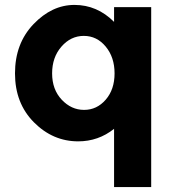

<svg xmlns="http://www.w3.org/2000/svg" viewBox="-20 -567 706 781"><path d="M444 -478V-538H595V194H444V-43Q380 8 298 8Q195 8 118 -69.5Q41 -147 41 -268.5Q41 -390 116 -468.5Q191 -547 283 -547Q375 -547 444 -478ZM192 -268.5Q192 -203 231 -161.5Q270 -120 322 -120Q374 -120 410 -161.5Q446 -203 446 -268.5Q446 -334 410 -377.5Q374 -421 321 -421Q268 -421 230 -377.5Q192 -334 192 -268.5Z"/></svg>

Font: Montreal
Style: Bold
Weight: 700
Designer: Julieta Ulanovsky, usr_local_share
Foundry: Julieta Ulanovsky, usr_local_share
Version: Version 2.001